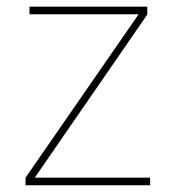

<svg xmlns="http://www.w3.org/2000/svg" viewBox="-20 -549 520 569"><path d="M55.7 0V-22.5L389.6 -504.9V-506.8H67.4V-529.3H416.5V-505.9L84 -23.9V-22.5H424.8V0Z"/></svg>

Font: Inter 24pt Thin
Style: Regular
Weight: 250
Designer: Rasmus Andersson
Foundry: rsms
Version: Version 4.001;git-66647c0bb